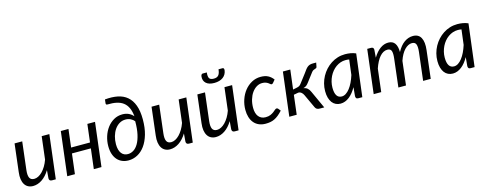

<svg xmlns="http://www.w3.org/2000/svg" viewBox="-27 -1430 5425 2144"><g transform="rotate(-15 2685.0 -358.0)"><path d="M487.5 -506.5 426.5 0H382.5Q350 0 350 -32L357.5 -124.5Q317.5 -59.5 267.2 -26.2Q217 7 164 7Q132 7 107.5 -5.8Q83 -18.5 67.8 -43Q52.5 -67.5 47 -103Q41.5 -138.5 47.5 -184.5L85.5 -506.5H174L136 -184.5Q129 -125 143.2 -96Q157.5 -67 197 -67Q220 -67 244.5 -79.5Q269 -92 291.5 -115Q314 -138 333.8 -170.8Q353.5 -203.5 367.5 -243.5L399 -506.5Z M1015.5 -506.5 954.5 0H866L894 -232.5H675.5L647.5 0H559L620 -506.5H708.5L683.5 -298.5H902L927 -506.5Z M1452 -396Q1435.5 -417 1409.2 -430.2Q1383 -443.5 1350 -443.5Q1310 -443.5 1278 -423.8Q1246 -404 1223.5 -371Q1201 -338 1188.8 -294.8Q1176.5 -251.5 1176.5 -204.5Q1176.5 -168 1184 -141.5Q1191.5 -115 1205 -97.8Q1218.5 -80.5 1237.2 -72Q1256 -63.5 1278.5 -63.5Q1313 -63.5 1344.2 -83Q1375.5 -102.5 1399.2 -143.2Q1423 -184 1437 -246.8Q1451 -309.5 1451 -396ZM1187.5 -719.5Q1269 -727.5 1334 -714.5Q1399 -701.5 1444.5 -662.8Q1490 -624 1514.2 -558.2Q1538.5 -492.5 1538.5 -395Q1538.5 -298 1516.8 -223Q1495 -148 1458 -97Q1421 -46 1371.8 -19.8Q1322.5 6.5 1267.5 6.5Q1228 6.5 1195 -7.2Q1162 -21 1138.2 -47.8Q1114.5 -74.5 1101.2 -114Q1088 -153.5 1088 -205.5Q1088 -262.5 1105.2 -317Q1122.5 -371.5 1154.2 -414Q1186 -456.5 1231 -482.5Q1276 -508.5 1331.5 -508.5Q1371.5 -508.5 1402.2 -494.2Q1433 -480 1457 -453Q1451 -511.5 1432.5 -551.5Q1414 -591.5 1382.2 -615.8Q1350.5 -640 1305 -650Q1259.5 -660 1200.5 -658Q1189 -658 1185.2 -663.2Q1181.5 -668.5 1183 -678.5Z M2071 -506.5 2010 0H1966Q1933.5 0 1933.5 -32L1941 -124.5Q1901 -59.5 1850.8 -26.2Q1800.5 7 1747.5 7Q1715.5 7 1691 -5.8Q1666.5 -18.5 1651.2 -43Q1636 -67.5 1630.5 -103Q1625 -138.5 1631 -184.5L1669 -506.5H1757.5L1719.5 -184.5Q1712.5 -125 1726.8 -96Q1741 -67 1780.5 -67Q1803.5 -67 1828 -79.5Q1852.5 -92 1875 -115Q1897.5 -138 1917.2 -170.8Q1937 -203.5 1951 -243.5L1982.5 -506.5Z M2600.5 -506.5 2539.5 0H2495.5Q2463 0 2463 -32L2470.5 -124.5Q2430.5 -59.5 2380.2 -26.2Q2330 7 2277 7Q2245 7 2220.5 -5.8Q2196 -18.5 2180.8 -43Q2165.5 -67.5 2160 -103Q2154.5 -138.5 2160.5 -184.5L2198.5 -506.5H2287L2249 -184.5Q2242 -125 2256.2 -96Q2270.5 -67 2310 -67Q2333 -67 2357.5 -79.5Q2382 -92 2404.5 -115Q2427 -138 2446.8 -170.8Q2466.5 -203.5 2480.5 -243.5L2512 -506.5ZM2422 -629Q2440.5 -629 2454 -633.8Q2467.5 -638.5 2476.8 -649Q2486 -659.5 2491.5 -676Q2497 -692.5 2499.5 -716.5H2547.5Q2556.5 -716.5 2560 -708Q2563.5 -699.5 2562.5 -689.5Q2559.5 -664.5 2548.2 -644.5Q2537 -624.5 2518 -610.2Q2499 -596 2473.2 -588.5Q2447.5 -581 2416 -581Q2353 -581 2321.2 -610.2Q2289.5 -639.5 2295 -689.5Q2296 -699.5 2301.5 -708Q2307 -716.5 2315.5 -716.5H2364Q2358.5 -669 2371.2 -649Q2384 -629 2422 -629Z M3051.5 -91Q3025.5 -62.5 3002 -43.5Q2978.5 -24.5 2955 -13.2Q2931.5 -2 2906.2 2.5Q2881 7 2852 7Q2808 7 2774.2 -8Q2740.5 -23 2717.8 -50.2Q2695 -77.5 2683.2 -115.8Q2671.5 -154 2671.5 -200Q2671.5 -261.5 2690.8 -318Q2710 -374.5 2744.5 -418Q2779 -461.5 2826.8 -487.5Q2874.5 -513.5 2931 -513.5Q2981.5 -513.5 3015.5 -495.8Q3049.5 -478 3075 -444L3047 -410.5Q3043.5 -406.5 3039.2 -404Q3035 -401.5 3029.5 -401.5Q3022.5 -401.5 3015.8 -407.8Q3009 -414 2998 -421.8Q2987 -429.5 2970.8 -435.8Q2954.5 -442 2929 -442Q2894.5 -442 2864 -423.2Q2833.5 -404.5 2810.5 -372Q2787.5 -339.5 2774.2 -295Q2761 -250.5 2761 -199.5Q2761 -168.5 2768 -143.2Q2775 -118 2789 -100.2Q2803 -82.5 2823.2 -72.8Q2843.5 -63 2870.5 -63Q2904 -63 2926.8 -73Q2949.5 -83 2965 -94.8Q2980.5 -106.5 2991.2 -116.5Q3002 -126.5 3012.5 -126.5Q3022 -126.5 3029.5 -118L3051.5 -91Z M3419 -424Q3434.5 -446 3446.5 -461.8Q3458.5 -477.5 3471 -487.5Q3483.5 -497.5 3498.5 -502.2Q3513.5 -507 3535 -507H3572.5L3563.5 -461Q3561.5 -450 3555.2 -446.8Q3549 -443.5 3540.2 -441Q3531.5 -438.5 3521.2 -433.5Q3511 -428.5 3500.5 -414.5L3426 -316.5Q3418.5 -306.5 3411.5 -298.5Q3404.5 -290.5 3397 -284.8Q3389.5 -279 3380.8 -274.8Q3372 -270.5 3361 -268Q3389.5 -262.5 3407.2 -247Q3425 -231.5 3437 -203L3530 0H3479.5Q3456.5 0 3444.8 -7.8Q3433 -15.5 3426 -30L3352 -189Q3343.5 -208.5 3328 -221.2Q3312.5 -234 3291.5 -234L3238.5 -224L3211.5 0H3126L3187.5 -506.5H3273L3245.5 -282.5L3289 -291.5Q3299 -293.5 3306.5 -296Q3314 -298.5 3320.2 -302.2Q3326.5 -306 3332 -311.5Q3337.5 -317 3343 -324.5Z M3937.5 -444.5Q3926.5 -447 3915.8 -447.8Q3905 -448.5 3894.5 -448.5Q3864.5 -448.5 3836.5 -438.8Q3808.5 -429 3784 -411.5Q3759.5 -394 3739.5 -369.8Q3719.5 -345.5 3705.2 -316.5Q3691 -287.5 3683 -254.8Q3675 -222 3675 -187.5Q3675 -67 3752 -67Q3776.5 -67 3800 -82.2Q3823.5 -97.5 3844.8 -124.8Q3866 -152 3884 -189.2Q3902 -226.5 3916 -271ZM3903.5 -133.5Q3885.5 -101.5 3864.8 -75.5Q3844 -49.5 3820.8 -31.2Q3797.5 -13 3771.8 -3Q3746 7 3718.5 7Q3688.5 7 3664 -4.8Q3639.5 -16.5 3622.2 -39.2Q3605 -62 3595.5 -95.2Q3586 -128.5 3586 -171.5Q3586 -216.5 3597.2 -259.2Q3608.5 -302 3629.2 -340Q3650 -378 3679 -409.8Q3708 -441.5 3743.8 -464.8Q3779.5 -488 3820.5 -500.8Q3861.5 -513.5 3906.5 -513.5Q3939 -513.5 3969.8 -508.2Q4000.5 -503 4030.5 -490L3970 0H3924Q3906.5 0 3900.2 -9Q3894 -18 3894 -31Z M4101.5 0 4162.5 -507H4206.5Q4237 -507 4237 -477L4230 -387Q4267.5 -449.5 4312.2 -481.8Q4357 -514 4406 -514Q4457.5 -514 4482 -478.8Q4506.5 -443.5 4506.5 -378Q4544 -447.5 4591.2 -480.8Q4638.5 -514 4691 -514Q4756 -514 4783 -464Q4810 -414 4799 -322.5L4761 0H4673L4711.5 -322.5Q4718.5 -382 4707.8 -411Q4697 -440 4659.5 -440Q4638 -440 4616.8 -429.2Q4595.5 -418.5 4575.5 -397.8Q4555.5 -377 4538.2 -346.2Q4521 -315.5 4507.5 -275.5V-275L4475 0H4387L4425 -322.5Q4432.5 -382 4423 -411Q4413.5 -440 4376 -440Q4352 -440 4329.8 -428Q4307.5 -416 4287.8 -393.2Q4268 -370.5 4251 -337.8Q4234 -305 4220 -264L4188.5 0Z M5235.5 -444.5Q5224.5 -447 5213.8 -447.8Q5203 -448.5 5192.5 -448.5Q5162.5 -448.5 5134.5 -438.8Q5106.5 -429 5082 -411.5Q5057.5 -394 5037.5 -369.8Q5017.5 -345.5 5003.2 -316.5Q4989 -287.5 4981 -254.8Q4973 -222 4973 -187.5Q4973 -67 5050 -67Q5074.5 -67 5098 -82.2Q5121.5 -97.5 5142.8 -124.8Q5164 -152 5182 -189.2Q5200 -226.5 5214 -271ZM5201.5 -133.5Q5183.5 -101.5 5162.8 -75.5Q5142 -49.5 5118.8 -31.2Q5095.5 -13 5069.8 -3Q5044 7 5016.5 7Q4986.5 7 4962 -4.8Q4937.5 -16.5 4920.2 -39.2Q4903 -62 4893.5 -95.2Q4884 -128.5 4884 -171.5Q4884 -216.5 4895.2 -259.2Q4906.5 -302 4927.2 -340Q4948 -378 4977 -409.8Q5006 -441.5 5041.8 -464.8Q5077.5 -488 5118.5 -500.8Q5159.5 -513.5 5204.5 -513.5Q5237 -513.5 5267.8 -508.2Q5298.5 -503 5328.5 -490L5268 0H5222Q5204.5 0 5198.2 -9Q5192 -18 5192 -31Z"/></g></svg>

Font: Lato 2
Style: Italic
Weight: 400
Italic angle: -7°
Designer: Lukasz Dziedzic with Adam Twardoch and Botio Nikoltchev
Foundry: tyPoland Lukasz Dziedzic
Version: Version 2.015; 2015-08-06; http://www.latofonts.com/